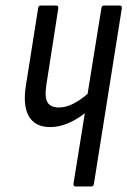

<svg xmlns="http://www.w3.org/2000/svg" viewBox="-20 -675 461 695"><path d="M413 -655Q422 -655 421 -645L320 -10Q319 0 310 0H254Q245 0 246 -10L287 -265Q222 -215 162 -215Q107 -215 84.5 -254Q62 -293 74 -367L118 -645Q119 -655 127 -655H183Q192 -655 191 -645L148 -369Q141 -323 152 -304.5Q163 -286 193 -286Q218 -286 244 -299Q270 -312 297 -335L347 -645Q348 -655 357 -655Z"/></svg>

Font: Sofia Sans Extra Condensed Medium
Style: Italic
Weight: 500
Italic angle: -9°
Version: Version 4.100